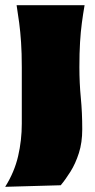

<svg xmlns="http://www.w3.org/2000/svg" viewBox="-41 -522 367 740"><path d="M-21 198Q14.5 141.5 28.8 80Q43 18.5 43 -45V-263Q43 -318 40.2 -358.8Q37.5 -399.5 33 -433.5Q28.5 -467.5 23 -502H285Q279 -467.5 274.5 -433.5Q270 -399.5 267.5 -358.8Q265 -318 265 -263Q265 -201.5 270.5 -145Q276 -88.5 276 -24Q276 27.5 263 68Q250 108.5 230.8 139.2Q211.5 170 193 192Z"/></svg>

Font: Commissioner Flair Black
Style: Regular
Weight: 900
Designer: Kostas Bartsokas
Foundry: Kostas Bartsokas
Version: Version 1.000; ttfautohint (v1.8.3)